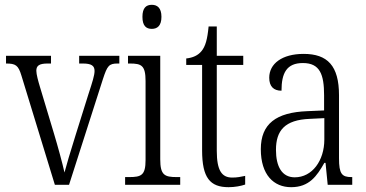

<svg xmlns="http://www.w3.org/2000/svg" viewBox="-20 -768 1523 798"><path d="M69 -454 208 0H267L408 -440C426 -495 433 -504 469 -504H476V-536H309V-504H324C360 -504 373 -495 373 -473C373 -455 364 -427 348 -378L295 -209C272 -136 255 -78 248 -51C240 -88 220 -161 204 -214L146 -407C139 -430 131 -459 131 -474C131 -495 143 -504 178 -504H192V-536H5V-504C45 -504 56 -497 69 -454Z M611 -648C633 -648 651 -660 651 -698C651 -736 633 -748 611 -748C588 -748 572 -736 572 -698C572 -660 588 -648 611 -648ZM500 0H729V-32H715C664 -32 646 -40 646 -106V-536H512V-504H520C568 -504 585 -496 585 -431V-103C585 -39 567 -32 516 -32H500Z M930 10C956 10 982 5 999 -1V-37C980 -33 966 -30 945 -30C902 -30 881 -59 881 -141V-498H991V-536H881V-658H847C842 -605 834 -575 817 -555C803 -538 782 -528 754 -525V-498H820V-143C820 -29 853 10 930 10Z M1190 10C1265 10 1297 -36 1328 -91H1333L1342 0H1444V-32H1441C1401 -32 1389 -45 1389 -110V-372C1389 -495 1341 -544 1242 -544C1152 -544 1099 -503 1099 -445C1099 -409 1117 -391 1150 -391C1150 -464 1171 -506 1239 -506C1310 -506 1327 -458 1327 -372V-309L1258 -306C1127 -301 1064 -253 1064 -148C1064 -41 1118 10 1190 10ZM1205 -31C1151 -31 1127 -77 1127 -145C1127 -225 1163 -270 1268 -274L1328 -277V-188C1328 -101 1278 -31 1205 -31Z"/></svg>

Font: Noto Serif Hebrew Condensed Light
Style: Regular
Weight: 300
Width: 3
Designer: Monotype Design Team
Foundry: Monotype Imaging Inc.
Version: Version 2.004